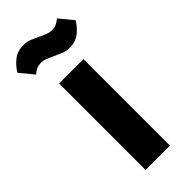

<svg xmlns="http://www.w3.org/2000/svg" viewBox="-269 -787 824 824"><g transform="rotate(-45 143.0 -375.0)"><path d="M217 0H69V-525H217ZM209 -601Q190 -601 174.5 -607Q159 -613 142 -621Q123 -630 107.5 -636.5Q92 -643 75 -643Q62 -643 50.5 -638Q39 -633 26 -622L-25 -684Q-8 -712 16.5 -731Q41 -750 77 -750Q97 -750 112.5 -744Q128 -738 144 -730Q163 -721 179 -714.5Q195 -708 211 -708Q224 -708 235.5 -713Q247 -718 260 -729L311 -667Q295 -639 270 -620Q245 -601 209 -601Z"/></g></svg>

Font: IBM Plex Sans
Style: Bold
Weight: 700
Designer: Mike Abbink, Paul van der Laan, Pieter van Rosmalen
Foundry: Bold Monday
Version: Version 3.201